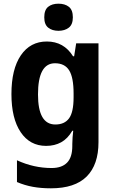

<svg xmlns="http://www.w3.org/2000/svg" viewBox="-20 -781 624 1041"><path d="M234 -556Q326 -556 376 -476H382L393 -546H514V-10Q514 112 450 176Q386 240 256 240Q203 240 158.5 232Q114 224 72 206V88Q163 130 260 130Q315 130 343.5 101Q372 72 372 11V0Q372 -16 373.5 -36Q375 -56 377 -72H372Q347 -29 311.5 -9.5Q276 10 230 10Q142 10 92 -64.5Q42 -139 42 -271Q42 -406 93 -481Q144 -556 234 -556ZM278 -438Q186 -438 186 -269Q186 -106 280 -106Q330 -106 354.5 -139.5Q379 -173 379 -253V-274Q379 -361 355 -399.5Q331 -438 278 -438ZM297 -761Q332 -761 353.5 -744Q375 -727 375 -687Q375 -648 353 -631Q331 -614 297 -614Q263 -614 241.5 -631Q220 -648 220 -687Q220 -727 241 -744Q262 -761 297 -761Z"/></svg>

Font: Noto Sans SemiCondensed
Style: Bold
Weight: 700
Width: 4
Designer: Monotype Design Team
Foundry: Monotype Imaging Inc.
Version: Version 2.013; ttfautohint (v1.8.4.7-5d5b)